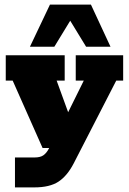

<svg xmlns="http://www.w3.org/2000/svg" viewBox="-20 -643 560 834"><path d="M129 171H45V41H130Q155 41 168.5 31.5Q182 22 192 3L219 -50L245 0H165L35 -293H5V-403H261V-293H226L290 -117H257L344 -293H309V-403H515V-293H485L300 67Q272 121 234 146Q196 171 129 171ZM110 -440 197 -623H375L460 -440H354L285 -553L216 -440Z"/></svg>

Font: Rokkitt Black
Style: Regular
Weight: 900
Designer: Vernon Adams
Foundry: Vernon Adams
Version: Version 3.103